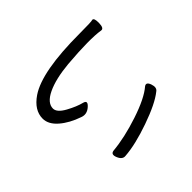

<svg xmlns="http://www.w3.org/2000/svg" viewBox="-132 -977 1264 1264"><g transform="rotate(45 500.0 -345.0)"><path d="M128 -682Q126 -700 174.5 -699Q223 -698 219 -674Q204 -582 222 -364Q234 -236 270 -161Q306 -86 358 -86Q394 -86 427 -146Q460 -206 472 -255Q482 -290 513.5 -254.5Q545 -219 530 -179Q502 -97 456 -44Q410 9 357 9Q279 9 221 -76Q133 -206 133 -561Q133 -672 128 -682ZM683 -619Q666 -643 705 -656.5Q744 -670 760 -646Q810 -584 859.5 -443Q909 -302 916 -204Q920 -173 880 -156.5Q840 -140 836 -173Q826 -284 780.5 -421.5Q735 -559 683 -619Z"/></g></svg>

Font: Raw Maruko Gothic CJK TC
Style: Regular
Weight: 400
Version: Version 1.001